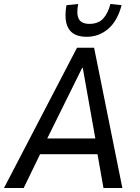

<svg xmlns="http://www.w3.org/2000/svg" viewBox="-33 -945 704 965"><path d="M-13 0 354 -705H440L582 0H487L451 -205L487 -170H137L186 -206L86 0ZM380 -604 193 -226 180 -249H470L450 -227L383 -604ZM402 -760Q359 -760 333.5 -778Q308 -796 300 -831Q292 -866 301 -919L360 -925Q350 -875 363 -850Q376 -825 417 -825Q460 -825 484.5 -850.5Q509 -876 522 -925L578 -919Q558 -841 511.5 -800.5Q465 -760 402 -760Z"/></svg>

Font: Nunito Sans 7pt Condensed Medium
Style: Italic
Weight: 500
Width: 3
Italic angle: -9°
Designer: Vernon Adams
Foundry: Vernon Adams
Version: Version 3.101;gftools[0.9.27]